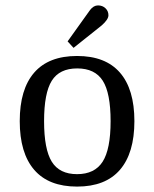

<svg xmlns="http://www.w3.org/2000/svg" viewBox="-20 -683 571 710"><path d="M171.5 -384.5Q143 -339 143 -235Q143 -131 171.5 -85Q200 -39 265 -39Q330 -39 359.5 -85Q389 -131 389 -235Q389 -339 360 -384.5Q331 -430 265.5 -430Q200 -430 171.5 -384.5ZM106.5 -55Q53 -117 53 -235Q53 -353 106.5 -414.5Q160 -476 265 -476Q370 -476 423.5 -414.5Q477 -353 477 -235Q477 -117 423.5 -55Q370 7 265 7Q160 7 106.5 -55ZM313 -646Q326 -663 342.5 -663Q359 -663 370 -652.5Q381 -642 381 -626.5Q381 -611 356 -589L252 -506L230 -530Z"/></svg>

Font: Caladea
Style: Regular
Weight: 400
Designer: Carolina Giovagnoli and Andres Torresi
Foundry: Carolina Giovagnoli and Andres Torresi
Version: Version 1.002